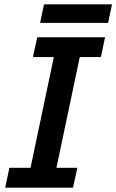

<svg xmlns="http://www.w3.org/2000/svg" viewBox="-20 -861 534 881"><path d="M4 0 23 -91H120L227 -599H131L151 -690H462L443 -599H346L239 -91H335L315 0ZM164 -756 182 -841H494L476 -756Z"/></svg>

Font: Radio Canada Medium
Style: Italic
Weight: 500
Italic angle: -12°
Designer: Charles Daoud, Etienne Aubert Bonn, Alexandre Saumier Demers, Jacques Le Bailly
Foundry: Radio-Canada
Version: Version 2.104; ttfautohint (v1.8.4.7-5d5b);gftools[0.9.28.de